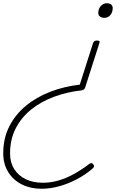

<svg xmlns="http://www.w3.org/2000/svg" viewBox="-214 -535 863 1184"><path d="M384 -285Q395 -285 398.5 -281.5Q402 -278 399 -270L311 5Q308 14 302.5 17Q297 20 291 22Q199 32 118.5 62Q38 92 -22.5 141Q-83 190 -117.5 257.5Q-152 325 -152 411Q-152 467 -126 508Q-100 549 -54.5 570.5Q-9 592 50 592Q99 592 147 578Q195 564 242 538Q289 512 335 477Q345 470 351 471Q357 472 362 480Q367 486 366 491.5Q365 497 356 505Q312 543 259.5 570.5Q207 598 151.5 613.5Q96 629 42 629Q-26 629 -79 602.5Q-132 576 -163 526.5Q-194 477 -194 410Q-194 318 -157 245Q-120 172 -55 118Q10 64 95.5 31Q181 -2 278 -13L360 -270Q363 -278 368.5 -281.5Q374 -285 384 -285ZM445 -515Q462 -515 471.5 -507Q481 -499 481 -485Q481 -459 466.5 -442Q452 -425 429 -425Q413 -425 402.5 -433Q392 -441 392 -455Q392 -481 407.5 -498Q423 -515 445 -515Z"/></svg>

Font: Playwrite CU Thin
Style: Regular
Weight: 250
Designer: Veronika Burian, José Scaglione
Foundry: TypeTogether
Version: Version 1.002